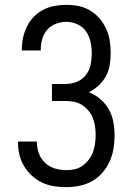

<svg xmlns="http://www.w3.org/2000/svg" viewBox="-20 -763 540 791"><path d="M253 8Q227 8 201.5 4Q176 0 153 -11Q130 -22 111 -39.5Q92 -57 79 -79Q66 -101 60 -126Q54 -151 54 -177V-180H132V-178Q132 -154 140 -131.5Q148 -109 165.5 -92.5Q183 -76 206 -69Q229 -62 253 -62Q271 -62 288.5 -66Q306 -70 320.5 -80.5Q335 -91 346 -105.5Q357 -120 363 -136.5Q369 -153 371.5 -171Q374 -189 374 -207Q374 -225 371.5 -242.5Q369 -260 362.5 -276.5Q356 -293 344.5 -307Q333 -321 318 -330.5Q303 -340 285.5 -343.5Q268 -347 250 -347H194V-417H250Q274 -417 296.5 -426Q319 -435 333.5 -453.5Q348 -472 353 -495.5Q358 -519 358 -543Q358 -567 353 -590.5Q348 -614 334.5 -633.5Q321 -653 299 -663Q277 -673 253 -673Q231 -673 210 -665Q189 -657 174.5 -640.5Q160 -624 154 -602.5Q148 -581 148 -559V-555H70V-561Q70 -586 75.5 -610Q81 -634 92 -655.5Q103 -677 120 -694.5Q137 -712 158.5 -723Q180 -734 204.5 -738.5Q229 -743 253 -743Q279 -743 304 -738Q329 -733 351 -720Q373 -707 390 -687Q407 -667 417.5 -644Q428 -621 432 -595.5Q436 -570 436 -544Q436 -520 432 -495.5Q428 -471 416.5 -449.5Q405 -428 386.5 -411Q368 -394 346 -383Q372 -373 393.5 -354.5Q415 -336 428.5 -312Q442 -288 447 -260.5Q452 -233 452 -205Q452 -178 447.5 -150.5Q443 -123 431.5 -97.5Q420 -72 401.5 -51Q383 -30 359 -16.5Q335 -3 307.5 2.5Q280 8 253 8Z"/></svg>

Font: Moesevka
Style: Regular
Weight: 400
Monospace: yes
Designer: Belleve Invis
Foundry: Belleve Invis
Version: Version 32.5.0; ttfautohint (v1.8.4)